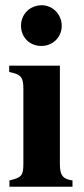

<svg xmlns="http://www.w3.org/2000/svg" viewBox="-20 -711 318 731"><path d="M215 -613C215 -656 181 -691 139 -691C94 -691 60 -657 60 -613C60 -569 93 -536 137 -536C181 -536 215 -569 215 -613ZM256 0V-24C221 -29 208 -42 208 -85V-461H15V-437C59 -428 69 -418 69 -373V-88C69 -42 62 -35 16 -24V0Z"/></svg>

Font: XITS
Style: Bold
Weight: 700
Designer: MicroPress Inc., with final additions and corrections provided by Coen Hoffman, Elsevier (retired)
Version: Version 1.107